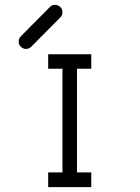

<svg xmlns="http://www.w3.org/2000/svg" viewBox="-20 -821 580 793"><path d="M57 -649Q57 -662 66 -671L186 -792Q195 -801 207 -801Q220 -801 229 -792Q238 -783 238 -770Q238 -758 229 -749L109 -628Q100 -619 87 -619Q75 -619 66 -628Q57 -637 57 -649ZM179 -597H357V-537H298V-109H357V-48H179V-109H238V-537H179Z"/></svg>

Font: IBM 3270
Style: Regular
Weight: 400
Monospace: yes
Version: Version 2.3.1